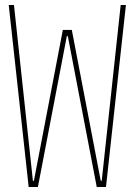

<svg xmlns="http://www.w3.org/2000/svg" viewBox="-20 -750 540 770"><path d="M95 0 15 -730H36L112 -25H116L232 -630H268L384 -25H388L464 -730H485L405 0H368L252 -605H248L132 0Z"/></svg>

Font: M PLUS 1 Code Thin
Style: Regular
Weight: 250
Designer: Coji Morishita
Foundry: UNDERFOREST DESIGN
Version: Version 1.002